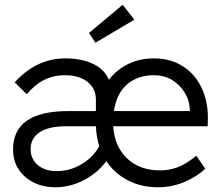

<svg xmlns="http://www.w3.org/2000/svg" viewBox="-20 -779 930 809"><path d="M213 10Q162 10 122 -10Q82 -30 58.5 -65.5Q35 -101 35 -149Q35 -312 271 -311H384V-360Q384 -405 349.5 -433.5Q315 -462 254 -462Q205 -462 165.5 -442Q126 -422 93 -382L42 -432Q133 -533 256 -533Q324 -533 372 -510Q420 -487 439 -443Q472 -486 520.5 -509.5Q569 -533 628 -533Q697 -533 748.5 -501Q800 -469 828 -412Q856 -355 856 -282L855 -247H457Q462 -163 515 -112Q568 -61 655 -61Q692 -61 728 -74Q764 -87 807 -123L845 -68Q810 -35 757.5 -12.5Q705 10 646 10Q574 10 518 -19.5Q462 -49 428 -100Q391 -50 333.5 -20Q276 10 213 10ZM628 -462Q560 -462 515.5 -423.5Q471 -385 460 -311H780V-316Q779 -353 760 -386Q741 -419 707.5 -440.5Q674 -462 628 -462ZM217 -58Q277 -58 326 -88.5Q375 -119 398 -163Q386 -203 384 -247H258Q186 -247 147.5 -222Q109 -197 109 -151Q109 -109 139.5 -83.5Q170 -58 217 -58ZM382 -599 355 -640 497 -759 546 -696Z"/></svg>

Font: Lexend Light
Style: Regular
Weight: 300
Designer: Bonnie Shaver-Troup, Thomas Jockin
Foundry: Lexend
Version: Version 1.007; ttfautohint (v1.8.3)